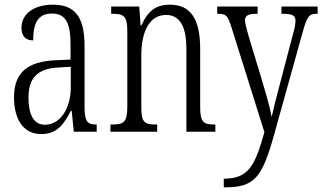

<svg xmlns="http://www.w3.org/2000/svg" viewBox="-20 -564 1380 822"><path d="M156 10C225 10 253 -32 283 -89H287L296 0H394V-31H391C354 -31 342 -44 342 -108V-369C342 -497 296 -544 207 -544C124 -544 72 -504 72 -445C72 -410 89 -391 122 -391C122 -466 143 -506 203 -506C264 -506 282 -461 282 -372V-309L218 -306C98 -301 40 -253 40 -148C40 -41 89 10 156 10ZM172 -30C123 -30 102 -76 102 -145C102 -225 135 -270 229 -275L283 -278V-191C283 -100 239 -30 172 -30Z M453 0H653V-31H647C601 -31 585 -38 585 -103V-326C585 -433 622 -500 691 -500C754 -500 778 -443 778 -355V0H902V-31H898C853 -31 837 -39 837 -105V-355C837 -486 794 -544 707 -544C647 -544 612 -516 586 -456H582L576 -536H456V-505H461C507 -505 525 -497 525 -433V-105C525 -39 507 -31 460 -31H453Z M938 201V238H943C1069 238 1102 198 1154 11L1276 -427C1295 -496 1304 -505 1337 -505H1340V-536H1185V-505H1195C1235 -504 1245 -496 1245 -475C1245 -458 1240 -437 1233 -413L1178 -203C1163 -147 1151 -100 1143 -63C1137 -98 1121 -156 1099 -229L1045 -407C1036 -439 1029 -463 1029 -477C1029 -495 1039 -505 1080 -505H1083V-536H910V-505H912C949 -505 955 -497 971 -447L1112 2C1072 143 1046 201 938 201Z"/></svg>

Font: Noto Serif Myanmar ExtraCondensed Light
Style: Regular
Weight: 300
Width: 2
Designer: Ben Mitchell and the Monotype Design Team
Foundry: Monotype Imaging Inc.
Version: Version 2.106